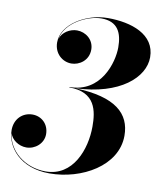

<svg xmlns="http://www.w3.org/2000/svg" viewBox="-85 -827 757 905"><g transform="rotate(10 293.0 -374.5)"><path d="M531 -226C531 -331.5 458.5 -400 264.5 -406.5C476.5 -414.5 586 -515 586 -611C586 -721.5 470 -759 358.5 -759C254 -759 142 -692.5 142 -605C142 -551.5 182 -518 225 -518C262.5 -518 306.5 -546 306.5 -598.5C306.5 -646 267 -676.5 225 -676.5C192 -676.5 155 -655 145.5 -621.5C158.5 -702 264 -752 328.5 -752C407.5 -752 430 -700 430 -631C430 -559.5 387 -407.5 235.5 -407.5V-405.5C362 -405.5 375 -316.5 375 -242.5C375 -133.5 325 4 193.5 4C93 4 13 -64 5 -147C13 -115.5 48 -91.5 84.5 -91.5C126.5 -91.5 166 -124.5 166 -169C166 -217.5 130.5 -249.5 87.5 -249.5C40 -249.5 2.5 -214 2.5 -160.5C2.5 -80.5 71.5 10 213.5 10C367 10 531 -81 531 -226Z"/></g></svg>

Font: Bodoni* 96pt
Style: Bold Italic
Weight: 700
Italic angle: -13°
Version: Version 2.3